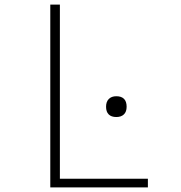

<svg xmlns="http://www.w3.org/2000/svg" viewBox="-20 -820 790 840"><path d="M200 0V-800H242V-38H627V0ZM489 -308Q467 -308 455.5 -319.5Q444 -331 444 -353Q444 -375 456 -387Q468 -399 489 -399Q511 -399 522.5 -387.5Q534 -376 534 -353Q534 -331 522 -319.5Q510 -308 489 -308Z"/></svg>

Font: Martian Mono SemiExpanded Thin
Style: Regular
Weight: 250
Monospace: yes
Version: Version 0.930